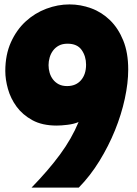

<svg xmlns="http://www.w3.org/2000/svg" viewBox="-20 -850 619 870"><path d="M123 0Q199 -78 252 -150Q305 -222 336 -297Q315 -288 286 -284.5Q257 -281 237 -281Q171 -281 126.5 -305.5Q82 -330 55 -367Q28 -404 16 -447Q4 -490 4 -528Q4 -602 29.5 -658.5Q55 -715 96.5 -753Q138 -791 190 -810.5Q242 -830 295 -830Q345 -830 393 -812.5Q441 -795 478.5 -758.5Q516 -722 538.5 -666.5Q561 -611 561 -535Q561 -474 545.5 -402.5Q530 -331 501 -259.5Q472 -188 430.5 -120.5Q389 -53 337 0ZM284 -460Q324 -460 347 -486.5Q370 -513 370 -557Q370 -595 350 -623.5Q330 -652 286 -652Q263 -652 247 -643.5Q231 -635 220.5 -621Q210 -607 205 -589.5Q200 -572 200 -555Q200 -537 205 -520Q210 -503 220.5 -489.5Q231 -476 246.5 -468Q262 -460 284 -460Z"/></svg>

Font: Ranchers
Style: Regular
Weight: 400
Designer: Pablo Impallari, Brenda Gallo
Foundry: Pablo Impallari, Brenda Gallo
Version: Version 1.000; ttfautohint (v0.8) -G 200 -r 50